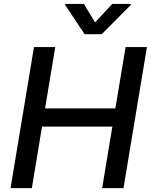

<svg xmlns="http://www.w3.org/2000/svg" viewBox="-20 -970 782 990"><path d="M34.4 0 155.2 -727.3H264.9L212.4 -411.2H574.9L627.5 -727.3H737.6L616.8 0H506.7L559.3 -317.1H196.7L144.2 0ZM412.6 -949.6 470.2 -854.4 558.6 -949.6H654.8L654.1 -944.2L504.6 -793.7H416.2L316.1 -944.2L316.8 -949.6Z"/></svg>

Font: Karasuma Gothic
Style: Medium Italic
Weight: 500
Italic angle: 9.39998°
Designer: Rasmus Andersson / Ryoko Nishizuka
Foundry: Genbu
Version: Version 1.00